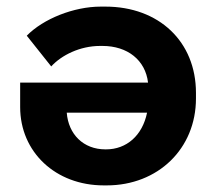

<svg xmlns="http://www.w3.org/2000/svg" viewBox="-20 -550 652 581"><path d="M299 -530H285C203 -530 111 -493 61 -442L135 -349C166 -383 222 -411 283 -411H290C366 -411 420 -368 428 -300H41V-226C41 -90 148 11 294 11H303C458 11 573 -100 573 -252V-269C573 -424 461 -530 299 -530ZM425 -209C411 -140 363 -98 301 -98H299C232 -98 187 -144 182 -209Z"/></svg>

Font: Fixel Display Bold
Style: Bold
Weight: 700
Designer: AlfaBravo + MacPaw
Foundry: Kyrylo Tkachov, Marchela Mozhyna, Serhii Makarenko, Maria Weinstein, Zakhar Kryvoshyya
Version: Version 1.211